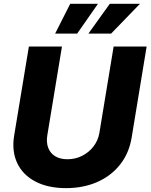

<svg xmlns="http://www.w3.org/2000/svg" viewBox="-20 -970 784 1000"><path d="M323.7 9.8Q229.5 9.8 164.1 -24.7Q98.6 -59.1 69.6 -120.8Q40.5 -182.6 53.7 -263.7L130.4 -727.5H302.7L226.6 -266.6Q220.2 -228.5 231.2 -200Q242.2 -171.4 267.8 -156Q293.5 -140.6 331.1 -140.6Q373.5 -140.6 408.9 -158.9Q444.3 -177.2 467.8 -208.3Q491.2 -239.3 497.6 -277.8L571.8 -727.5H743.7L665.5 -252.4Q651.9 -171.4 605 -112.3Q558.1 -53.2 485.8 -21.7Q413.6 9.8 323.7 9.8ZM381.8 -794.9H267.1L345.7 -950.2H490.2ZM558.6 -794.9H440.4L551.8 -950.2H709Z"/></svg>

Font: Inter 17pt ExtraBold
Style: Italic
Weight: 800
Italic angle: -9.3988°
Version: Version 4.001;git-66647c0bb